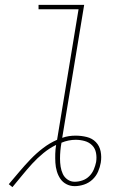

<svg xmlns="http://www.w3.org/2000/svg" viewBox="-20 -755 540 787"><path d="M16 0Q38 -26 60 -52Q82 -78 105.5 -102.5Q129 -127 156.5 -148Q184 -169 214 -182L302 -717H138V-735H325L235 -190Q249 -195 262.5 -197Q276 -199 290 -199Q313 -199 335.5 -193.5Q358 -188 373 -172.5Q388 -157 392.5 -134.5Q397 -112 393 -88Q390 -70 382 -51.5Q374 -33 359 -19Q344 -5 324.5 1.5Q305 8 286 8Q268 8 252.5 0Q237 -8 227.5 -22Q218 -36 213 -53Q208 -70 207 -88Q206 -106 206.5 -124.5Q207 -143 210 -161Q183 -148 158 -127.5Q133 -107 112 -84Q91 -61 71 -36.5Q51 -12 31 12ZM286 -10Q302 -10 318 -15.5Q334 -21 346 -33Q358 -45 364.5 -60.5Q371 -76 374 -91Q377 -110 373.5 -128.5Q370 -147 357.5 -159.5Q345 -172 327 -177Q309 -182 290 -182Q276 -182 261 -179Q246 -176 232 -170Q229 -154 227.5 -137.5Q226 -121 226 -104.5Q226 -88 228.5 -72Q231 -56 237.5 -42Q244 -28 257 -19Q270 -10 286 -10Z"/></svg>

Font: Iosevka Term Curly Thin
Style: Italic
Weight: 100
Italic angle: -9°
Designer: Belleve Invis
Foundry: Belleve Invis
Version: Version 32.3.0